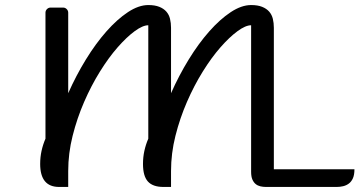

<svg xmlns="http://www.w3.org/2000/svg" viewBox="-20 -740 1423 760"><path d="M214 0Q139 0 139 -91Q139 -118 144.5 -143Q150 -168 160 -191V-690Q160 -698 166 -704Q172 -710 180 -710H230Q238 -710 244 -704Q250 -698 250 -690V-371Q281 -441 320 -504.5Q359 -568 401.5 -616Q444 -664 486.5 -692Q529 -720 567 -720Q593 -720 610.5 -713Q628 -706 638.5 -694Q649 -682 653 -665.5Q657 -649 657 -630V-371Q688 -441 727 -504.5Q766 -568 808.5 -616Q851 -664 893.5 -692Q936 -720 974 -720Q1000 -720 1017.5 -713Q1035 -706 1045.5 -694Q1056 -682 1060 -665.5Q1064 -649 1064 -630V-70H1383Q1383 -48 1377 -34.5Q1371 -21 1361 -13.5Q1351 -6 1338.5 -3Q1326 0 1313 0H1033Q1021 0 1010.5 -2.5Q1000 -5 992 -11.5Q984 -18 979 -29.5Q974 -41 974 -60V-640Q952 -640 920 -616.5Q888 -593 852.5 -552.5Q817 -512 782.5 -456.5Q748 -401 720 -336.5Q692 -272 674.5 -202.5Q657 -133 657 -63V0H627Q585 0 565.5 -21.5Q546 -43 546 -91Q546 -118 551.5 -143Q557 -168 567 -191V-640Q545 -640 513 -616.5Q481 -593 445.5 -552.5Q410 -512 375.5 -456.5Q341 -401 313 -336.5Q285 -272 267.5 -202.5Q250 -133 250 -63V0Z"/></svg>

Font: Warnes
Style: Regular
Weight: 400
Designer: Eduardo Rodriguez Tunni
Foundry: Eduardo Rodriguez Tunni
Version: Version 1.001